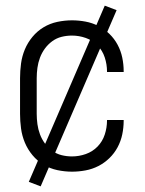

<svg xmlns="http://www.w3.org/2000/svg" viewBox="-20 -600 515 680"><path d="M235 8Q209 8 183 2.5Q157 -3 134.5 -16.5Q112 -30 95 -50.5Q78 -71 68 -95Q58 -119 54.5 -145Q51 -171 51 -197V-323Q51 -349 54.5 -375Q58 -401 68 -425Q78 -449 95 -469.5Q112 -490 134.5 -503.5Q157 -517 183 -522.5Q209 -528 235 -528Q259 -528 283 -523.5Q307 -519 328.5 -508Q350 -497 367.5 -480Q385 -463 396.5 -441.5Q408 -420 413 -396Q418 -372 418 -348V-345H359V-347Q359 -372 351 -396.5Q343 -421 325.5 -439Q308 -457 284 -465.5Q260 -474 235 -474Q216 -474 198 -469.5Q180 -465 165 -454Q150 -443 139 -428Q128 -413 121.5 -395.5Q115 -378 112.5 -359.5Q110 -341 110 -323V-197Q110 -179 112.5 -160.5Q115 -142 121.5 -124.5Q128 -107 139 -92Q150 -77 165 -66Q180 -55 198 -50.5Q216 -46 235 -46Q260 -46 284 -54.5Q308 -63 325.5 -81Q343 -99 351 -123.5Q359 -148 359 -173V-175H418V-172Q418 -148 413 -124Q408 -100 396.5 -78.5Q385 -57 367.5 -40Q350 -23 328.5 -12Q307 -1 283 3.5Q259 8 235 8ZM124 60 82 44 351 -580 393 -564Z"/></svg>

Font: Iosevka QP Light
Style: Regular
Weight: 300
Designer: Belleve Invis
Foundry: Belleve Invis
Version: Version 20.0.0; ttfautohint (v1.8.4)